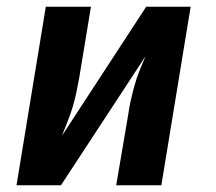

<svg xmlns="http://www.w3.org/2000/svg" viewBox="-20 -550 640 570"><path d="M29 0 116 -530H250L215 -318Q211 -296 206.5 -274.5Q202 -253 195.5 -231.5Q189 -210 180.5 -189Q172 -168 164 -147L414 -530H546L459 0H325L361 -212Q364 -234 369 -255.5Q374 -277 380 -298.5Q386 -320 394.5 -341Q403 -362 412 -383L161 0Z"/></svg>

Font: Iosevka Curly Slab XBdExObl
Style: Regular
Weight: 800
Width: 7
Italic angle: -9°
Monospace: yes
Designer: Belleve Invis
Foundry: Belleve Invis
Version: Version 11.1.0; ttfautohint (v1.8.3)